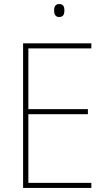

<svg xmlns="http://www.w3.org/2000/svg" viewBox="-20 -928 528 948"><path d="M272 -908C252 -908 247 -892 247 -876C247 -859 253 -844 272 -844C293 -844 298 -858 298 -877C298 -893 294 -908 272 -908ZM431 0V-25H120V-364H414V-389H120V-689H431V-714H94V0Z"/></svg>

Font: Noto Sans Sinhala UI SemiCondensed Thin
Style: Regular
Weight: 100
Width: 4
Designer: Jelle Bosma - Monotype Design Team
Foundry: Monotype Imaging Inc.
Version: Version 2.006